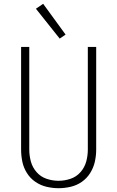

<svg xmlns="http://www.w3.org/2000/svg" viewBox="-20 -982 616 1010"><path d="M288 8Q320 8 352 0.5Q384 -7 410.5 -25.5Q437 -44 454.5 -72Q472 -100 479 -131.5Q486 -163 486 -195V-735H442V-195Q442 -163 433.5 -132Q425 -101 403.5 -76.5Q382 -52 351 -41.5Q320 -31 288 -31Q256 -31 225 -41.5Q194 -52 172.5 -76.5Q151 -101 142.5 -132Q134 -163 134 -195V-735H91V-195Q91 -163 97.5 -131.5Q104 -100 121.5 -72Q139 -44 166 -25.5Q193 -7 224.5 0.5Q256 8 288 8ZM294 -779 325 -800 207 -962 169 -936Z"/></svg>

Font: Iosevka Sparkle Extralight
Style: Regular
Weight: 200
Designer: Belleve Invis
Foundry: Belleve Invis
Version: Version 4.5.0; ttfautohint (v1.8.3)